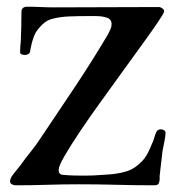

<svg xmlns="http://www.w3.org/2000/svg" viewBox="-20 -555 520 573"><path d="M474 -158Q474 -148 470.5 -132Q467 -116 465 -104Q463 -87 461 -69.5Q459 -52 457 -35Q456 -30 456.5 -23.5Q457 -17 455 -12Q454 -2 441 -2Q385 -2 328.5 -3.5Q272 -5 216 -5Q169 -5 121 -3.5Q73 -2 26 -2Q21 -2 15.5 -5Q10 -8 10 -14Q10 -18 11.5 -21Q13 -24 14 -27Q20 -36 27.5 -45Q35 -54 42 -63Q56 -83 71.5 -102Q87 -121 100 -141Q152 -218 204.5 -297Q257 -376 302 -452Q306 -460 309.5 -467.5Q313 -475 313 -483Q313 -498 298.5 -502.5Q284 -507 266.5 -507Q249 -507 239 -507Q214 -507 187 -506Q160 -505 137 -499Q120 -495 107.5 -483Q95 -471 86 -457Q81 -447 77.5 -435.5Q74 -424 72 -413Q71 -410 70.5 -405.5Q70 -401 69 -398Q64 -391 54 -391Q51 -391 45.5 -392.5Q40 -394 40 -399Q40 -407 40.5 -415Q41 -423 42 -431Q43 -453 43.5 -475Q44 -497 44 -519Q44 -535 61 -535Q81 -535 101 -534Q121 -533 141 -533Q218 -533 297.5 -533.5Q377 -534 454 -534Q459 -534 464.5 -530Q470 -526 470 -521Q470 -517 453 -491.5Q436 -466 408 -427.5Q380 -389 346.5 -342.5Q313 -296 279 -249Q245 -202 217 -160Q189 -118 172 -88.5Q155 -59 155 -48Q155 -37 163 -34Q167 -33 183.5 -32Q200 -31 217.5 -31Q235 -31 240 -31Q258 -31 276.5 -32.5Q295 -34 313 -35Q342 -38 363 -45.5Q384 -53 405 -75Q415 -86 422 -100Q429 -114 434 -127Q438 -135 440.5 -144.5Q443 -154 447 -162Q451 -169 460 -169Q465 -169 469.5 -166.5Q474 -164 474 -158Z"/></svg>

Font: Kaisei Opti Medium
Style: Regular
Weight: 500
Designer: Font-Kai, 金井和夫
Foundry: KAZUO KANAI
Version: Version 5.003